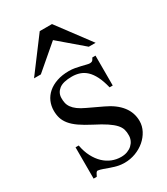

<svg xmlns="http://www.w3.org/2000/svg" viewBox="-174 -756 738 848"><g transform="rotate(-30 195.0 -331.5)"><path d="M354.5 -112.8Q354.5 -87.4 342.3 -64.2Q330.1 -41 309.6 -23.4Q289.1 -5.9 262 4.4Q234.9 14.6 205.1 14.6Q187 14.6 170.2 10.5Q153.3 6.3 137.9 1Q122.6 -4.4 109.1 -9.3Q95.7 -14.2 84.5 -15.6Q79.1 -15.6 74.7 -7.8Q70.3 0 67.4 6.3H51.3V-153.3H67.4Q73.7 -119.1 87.2 -93.5Q100.6 -67.9 118.9 -50.5Q137.2 -33.2 159.2 -24.4Q181.2 -15.6 205.1 -15.6Q223.1 -15.6 237.3 -21Q251.5 -26.4 261.2 -35.4Q271 -44.4 276.4 -56.4Q281.7 -68.4 281.7 -81.5Q282.2 -98.1 278.1 -112.1Q273.9 -126 261.7 -139.4Q249.5 -152.8 227.3 -167.7Q205.1 -182.6 168.5 -201.2Q132.8 -219.7 109.6 -235.8Q86.4 -252 73 -268.6Q59.6 -285.2 54.2 -302.7Q48.8 -320.3 48.8 -340.8Q48.8 -365.7 58.3 -387.5Q67.9 -409.2 86.4 -425.3Q105 -441.4 132.1 -450.7Q159.2 -460 194.3 -460Q209.5 -460 224.4 -457.3Q239.3 -454.6 252.4 -451.4Q265.6 -448.2 275.9 -445.6Q286.1 -442.9 292 -442.9Q298.8 -442.9 303.5 -445.6Q308.1 -448.2 314 -460H330.1V-307.6H314Q305.2 -343.8 293 -367.7Q280.8 -391.6 265.6 -405.8Q250.5 -419.9 232.2 -426Q213.9 -432.1 192.9 -432.1Q147.9 -432.1 127.2 -415.8Q106.4 -399.4 106 -373.5Q105.5 -360.4 108.2 -347.9Q110.8 -335.4 118.9 -324Q127 -312.5 141.4 -301.8Q155.8 -291 179.2 -280.3L251.5 -246.1Q302.2 -222.7 328.4 -189Q354.5 -155.3 354.5 -112.8ZM324.2 -508.8 201.7 -613.3 79.6 -508.8H44.9L170.9 -676.8H233.4L358.9 -508.8Z"/></g></svg>

Font: Doulos SIL Compact
Style: Regular
Weight: 400
Designer: Walt Agee, Victor Gaultney, Peter Martin, Debbi Hosken
Foundry: SIL International
Version: Version 4.110; 2011; Maintenance release ; LnSpcTght